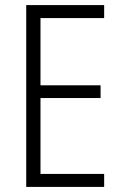

<svg xmlns="http://www.w3.org/2000/svg" viewBox="-20 -734 480 754"><path d="M389 0H83V-714H389V-663H139V-399H375V-349H139V-51H389Z"/></svg>

Font: Noto Sans Devanagari UI Condensed Light
Style: Regular
Weight: 300
Width: 3
Designer: Jelle Bosma - Monotype Design Team
Foundry: Monotype Imaging Inc.
Version: Version 2.004; ttfautohint (v1.8.4.7-5d5b)